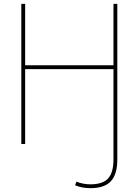

<svg xmlns="http://www.w3.org/2000/svg" viewBox="-20 -750 722 1000"><path d="M571 80V-390H111V0H91V-730H111V-410H571V-730H591V80Q591 158 557.5 194Q524 230 451 230Q407 230 371 215L378 196Q412 210 451 210Q515 210 543 179.5Q571 149 571 80Z"/></svg>

Font: M PLUS 1p Thin
Style: Regular
Weight: 250
Version: Version 1.062